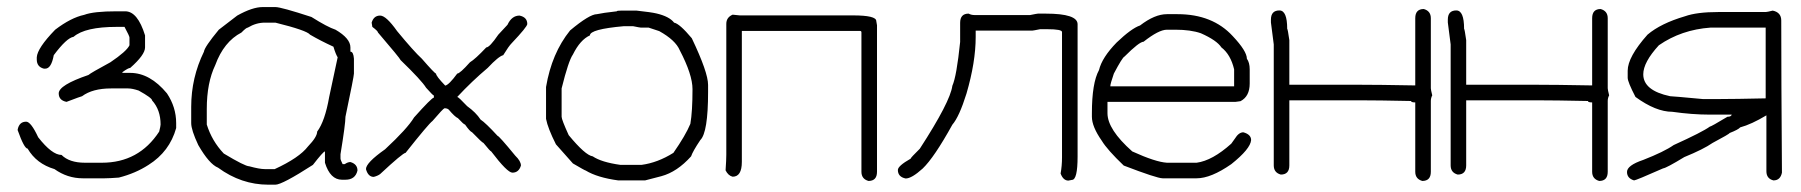

<svg xmlns="http://www.w3.org/2000/svg" viewBox="-20 -500 4972 530"><path d="M302.2 -468.8H325.7Q359.9 -468.8 380.4 -402.3V-369.1Q380.4 -348.6 339.4 -312.5Q334 -312.5 317.9 -300.8V-298.8H339.4Q394 -298.8 440.9 -242.2Q466.3 -204.1 466.3 -160.2V-146.5Q448.2 -81.5 390.1 -44.9Q354 -21.5 308.1 -9.8Q281.7 -7.8 269 -7.8H208.5Q166 -7.8 130.4 -33.2Q80.6 -47.9 56.2 -89.8Q46.9 -89.8 28.8 -140.6V-142.6Q33.2 -164.1 52.2 -164.1Q65.4 -164.1 85.4 -121.1Q123.5 -72.3 149.9 -72.3Q171.4 -50.8 214.4 -50.8H261.2Q363.3 -50.8 419.4 -136.7Q423.3 -152.3 423.3 -156.2Q423.3 -196.8 399.9 -222.7Q399.9 -229.5 362.8 -250Q345.2 -255.9 333.5 -255.9H286.6Q235.4 -255.9 206.5 -234.4Q204.6 -234.4 163.6 -218.8Q142.1 -223.1 142.1 -242.2Q142.1 -265.1 224.1 -293Q230.5 -298.8 284.7 -328.1Q329.6 -358.4 337.4 -375V-396.5Q337.4 -400.4 323.7 -425.8H302.2Q214.8 -425.8 183.1 -398.4Q164.1 -395.5 128.4 -347.7Q121.6 -310.5 105 -310.5H101.1Q81.5 -315.4 81.5 -335.9V-341.8Q83 -367.2 132.3 -418Q175.8 -451.2 212.4 -459Q238.3 -468.8 302.2 -468.8Z M705.1 -480.5H740.2Q755.9 -480.5 839.8 -453.1Q883.8 -425.3 906.2 -418Q947.3 -394 947.3 -369.1V-357.4Q955.6 -357.4 957 -337.9V-296.9Q957 -289.1 933.6 -177.7Q933.6 -157.7 919.9 -74.2V-62.5Q919.9 -58.6 925.8 -46.9H931.6Q939.9 -52.7 947.3 -52.7Q966.8 -46.9 966.8 -29.3Q960.9 -3.9 933.6 -3.9H923.8Q891.6 -3.9 877 -50.8V-82Q872.6 -82 843.8 -44.9Q758.8 9.8 740.2 9.8H720.7Q646 9.8 582 -37.1Q557.6 -46.9 527.3 -99.6Q507.8 -141.1 507.8 -160.2V-205.1Q507.8 -285.6 543 -357.4Q544.4 -370.1 584 -418L634.8 -457Q676.8 -480.5 705.1 -480.5ZM550.8 -199.2V-156.2Q564.9 -110.8 597.7 -76.2Q656.2 -41 668 -41Q696.3 -33.2 710.9 -33.2H738.3Q806.2 -64.5 830.1 -95.7Q855.5 -122.1 855.5 -136.7Q877 -165.5 888.7 -232.4L912.1 -341.8Q906.7 -350.1 900.4 -371.1Q864.3 -387.7 835.9 -404.3Q827.1 -416 740.2 -437.5H710.9Q687 -437.5 664.1 -423.8Q659.7 -423.8 646.5 -410.2Q597.7 -384.8 574.2 -320.3Q550.8 -271.5 550.8 -199.2Z M1029.3 -457Q1045.9 -457 1076.2 -414.1Q1122.6 -357.9 1144.5 -337.9Q1180.2 -296.9 1183.6 -296.9Q1183.6 -290 1209 -263.7Q1219.2 -265.6 1242.2 -296.9Q1249.5 -296.9 1277.3 -328.1Q1292 -336.9 1322.3 -369.1Q1331.5 -369.1 1355.5 -404.3L1380.9 -431.6Q1392.6 -457 1414.1 -457Q1435.5 -452.6 1435.5 -433.6Q1435.1 -425.8 1392.6 -380.9Q1384.3 -372.6 1369.1 -347.7Q1356.4 -344.7 1326.2 -312.5Q1282.7 -275.9 1242.2 -232.4Q1245.6 -232.4 1269.5 -207Q1293.9 -189.5 1306.6 -169.9Q1320.3 -161.1 1353.5 -125Q1357.4 -125 1402.3 -70.3Q1418 -55.2 1418 -43Q1412.1 -23.4 1394.5 -23.4Q1380.4 -23.4 1335.9 -82Q1333.5 -82 1314.5 -105.5Q1311.5 -105.5 1283.2 -134.8Q1276.9 -137.2 1263.7 -156.2Q1260.3 -156.2 1244.1 -173.8Q1235.8 -177.2 1218.8 -197.3Q1214.8 -201.2 1207 -201.2Q1203.1 -200.2 1173.8 -166Q1163.1 -158.2 1099.6 -78.1Q1092.3 -78.1 1029.3 -19.5Q1022.9 -14.6 1011.7 -11.7Q996.1 -11.7 990.2 -33.2Q990.2 -50.8 1043 -87.9Q1104.5 -145 1123 -175.8Q1171.9 -230.5 1177.7 -230.5V-236.3Q1175.3 -236.3 1156.2 -257.8Q1144 -277.8 1085.9 -334Q1084 -339.4 1023.4 -410.2Q1023.4 -414.1 1007.8 -425.8Q1007.8 -427.2 1005.9 -437.5Q1011.7 -457 1029.3 -457Z M1694.3 -470.7H1737.3Q1777.8 -466.3 1792 -462.9Q1827.6 -454.6 1840.8 -437.5Q1856 -434.6 1889.6 -394.5Q1934.6 -300.3 1934.6 -265.6V-246.1Q1934.6 -134.3 1913.1 -113.3Q1892.1 -82 1887.7 -68.4Q1849.1 -25.4 1805.7 -13.7L1760.7 -2H1686.5Q1628.9 -9.8 1596.7 -29.3Q1594.7 -29.3 1561.5 -48.8L1514.6 -101.6Q1492.2 -146 1487.3 -171.9V-259.8Q1502.9 -353 1553.7 -416Q1607.4 -460.9 1627.9 -460.9Q1643.1 -464.4 1682.6 -468.8Q1682.6 -470.7 1694.3 -470.7ZM1530.3 -255.9V-177.7Q1530.3 -169.9 1549.8 -127Q1595.7 -71.3 1616.2 -68.4Q1640.1 -52.2 1692.4 -44.9H1751Q1795.4 -50.8 1838.9 -78.1Q1872.6 -126.5 1885.7 -158.2Q1891.6 -192.4 1891.6 -253.9Q1891.6 -293.9 1856.4 -361.3Q1844.7 -389.2 1799.8 -414.1L1770.5 -423.8H1749Q1746.6 -423.8 1727.5 -427.7H1702.1Q1608.4 -419.4 1608.4 -402.3Q1581.5 -390.1 1561.5 -349.6Q1549.3 -332.5 1530.3 -255.9Z M2002.4 -459.5 2022 -457.5H2334.5Q2398.9 -457.5 2398.9 -441.9L2400.9 -430.2V-25.9Q2400.9 -0.5 2377.4 -0.5Q2357.9 -5.9 2357.9 -25.9V-410.6Q2357.9 -414.6 2354 -414.6H2027.8V-53.2Q2027.8 -12.2 2002.4 -12.2Q1990.2 -15.1 1982.9 -29.8Q1984.9 -59.1 1984.9 -72.8V-434.1Q1984.9 -452.1 2002.4 -459.5Z M2653.8 -462.4Q2661.1 -458.5 2669.4 -458.5H2823.7Q2842.8 -462.4 2845.2 -462.4H2866.7Q2954.6 -462.4 2954.6 -433.1V-67.9Q2954.6 -3.4 2939 -3.4L2929.2 -1.5Q2915 -1.5 2907.7 -21Q2911.6 -42 2911.6 -65.9V-411.6Q2911.6 -419.4 2870.6 -419.4H2851.1Q2832 -415.5 2829.6 -415.5H2673.3V-397.9Q2673.3 -328.6 2647.9 -241.7Q2627.9 -177.7 2608.9 -155.8Q2558.6 -64.9 2526.9 -34.7Q2496.6 -7.3 2480 -7.3Q2458.5 -11.7 2458.5 -30.8Q2458.5 -42 2493.7 -62Q2493.7 -64.5 2519 -89.4Q2603 -218.8 2608.9 -263.2Q2620.6 -289.1 2630.4 -384.3V-437Q2630.4 -462.4 2653.8 -462.4Z M3201.2 -460.9H3230.5Q3327.1 -460.9 3382.8 -400.4Q3421.9 -358.9 3421.9 -337.9Q3429.7 -327.1 3429.7 -308.6V-269.5Q3429.7 -233.9 3404.3 -220.7L3390.6 -218.8H3037.1V-187.5Q3037.1 -142.6 3105.5 -82Q3169.9 -52.7 3201.2 -50.8H3283.2Q3326.7 -56.6 3378.9 -103.5L3388.7 -117.2Q3399.4 -134.8 3412.1 -134.8Q3433.6 -128.9 3433.6 -113.3Q3431.6 -88.9 3378.9 -46.9Q3322.8 -7.8 3283.2 -7.8H3189.5Q3173.8 -7.8 3082 -43Q3036.6 -86.4 3021.5 -111.3Q2994.1 -150.4 2994.1 -177.7V-187.5Q2994.1 -271 3013.7 -306.6Q3022 -341.3 3062.5 -382.8Q3103.5 -421.9 3127 -429.7Q3167.5 -460.9 3201.2 -460.9ZM3044.9 -261.7H3386.7V-308.6Q3377 -349.6 3351.6 -369.1Q3338.9 -388.7 3294.9 -408.2Q3266.6 -418 3224.6 -418H3201.2Q3178.7 -418 3136.7 -384.8Q3125 -384.8 3084 -343.8Q3078.1 -341.3 3054.7 -296.9Q3044.9 -268.6 3044.9 -261.7Z M3910.2 -475.1Q3929.7 -469.7 3929.7 -449.7V-256.3Q3929.7 -252.4 3933.6 -236.8Q3929.7 -229.5 3929.7 -221.2V-25.9Q3929.7 -0.5 3906.2 -0.5Q3886.7 -5.9 3886.7 -25.9V-217.3Q3875 -217.3 3875 -221.2Q3784.7 -223.1 3734.4 -223.1H3539.1V-43.5Q3539.1 -18.1 3515.6 -18.1Q3496.1 -23.4 3496.1 -43.5V-377.4L3488.3 -438V-445.8Q3488.3 -471.2 3511.7 -471.2Q3533.2 -471.2 3533.2 -420.4Q3534.7 -420.4 3539.1 -389.2V-266.1H3726.6Q3785.2 -266.1 3886.7 -264.2V-449.7Q3886.7 -475.1 3910.2 -475.1Z M4398.4 -475.1Q4418 -469.7 4418 -449.7V-256.3Q4418 -252.4 4421.9 -236.8Q4418 -229.5 4418 -221.2V-25.9Q4418 -0.5 4394.5 -0.5Q4375 -5.9 4375 -25.9V-217.3Q4363.3 -217.3 4363.3 -221.2Q4272.9 -223.1 4222.7 -223.1H4027.3V-43.5Q4027.3 -18.1 4003.9 -18.1Q3984.4 -23.4 3984.4 -43.5V-377.4L3976.6 -438V-445.8Q3976.6 -471.2 4000 -471.2Q4021.5 -471.2 4021.5 -420.4Q4022.9 -420.4 4027.3 -389.2V-266.1H4214.8Q4273.4 -266.1 4375 -264.2V-449.7Q4375 -475.1 4398.4 -475.1Z M4873.5 -470.7Q4897 -465.8 4897 -443.4Q4897 -287.1 4898.9 -23.4Q4894.5 -2 4875.5 -2Q4856 -6.8 4856 -27.3V-181.6Q4814.5 -156.7 4783.7 -148.4Q4778.3 -142.1 4754.4 -132.8Q4754.4 -130.4 4707.5 -105.5Q4682.1 -87.9 4629.4 -66.4Q4579.6 -36.1 4570.8 -35.2Q4495.6 -2 4490.7 -2Q4471.2 -7.8 4471.2 -25.4Q4471.2 -43.5 4516.1 -58.6Q4573.7 -81.1 4600.1 -99.6Q4679.7 -135.7 4699.7 -150.4Q4703.1 -150.4 4748.5 -177.7Q4758.8 -177.7 4760.3 -183.6H4699.7Q4650.9 -183.6 4596.2 -191.4Q4550.8 -191.4 4494.6 -232.4Q4473.1 -273.9 4473.1 -285.2V-304.7Q4473.1 -342.8 4527.8 -404.3Q4564.5 -435.5 4631.3 -455.1Q4664.1 -466.8 4723.1 -466.8H4854Q4857.9 -466.8 4873.5 -470.7ZM4516.1 -294.9Q4516.1 -250 4590.3 -234.4Q4596.7 -234.4 4680.2 -226.6H4727.1Q4768.6 -226.6 4854 -228.5V-423.8H4701.7Q4621.1 -418 4559.1 -375Q4516.1 -328.1 4516.1 -294.9Z"/></svg>

Font: CEF Fonts CJK
Style: Regular
Weight: 400
Designer: PartyBoss (派对大魔王)
Version: Release 2.25